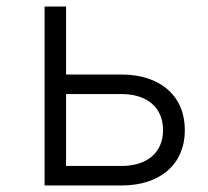

<svg xmlns="http://www.w3.org/2000/svg" viewBox="-20 -570 640 590"><path d="M117 0H353C473 0 548 -66 548 -170C548 -275 473 -341 353 -341H183V-550H117ZM183 -60V-281H353C432 -281 481 -240 481 -170C481 -101 432 -60 353 -60Z"/></svg>

Font: JetBrains Mono ExtraLight
Style: Regular
Weight: 240
Monospace: yes
Designer: Philipp Nurullin, Konstantin Bulenkov
Foundry: JetBrains
Version: Version 2.305